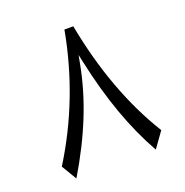

<svg xmlns="http://www.w3.org/2000/svg" viewBox="-118 -741 822 855"><g transform="rotate(-20 293.5 -313.0)"><path d="M529.8 -65.9C431.2 -225.6 361.3 -415 319.8 -634.3H277.8C240.2 -428.7 167 -238.8 58.1 -64.5L101.1 7.3C200.2 -158.2 262.2 -311.5 291.5 -470.2L298.3 -506.3L306.2 -470.2C346.2 -282.2 403.3 -123.5 477.1 6.8C477.5 6.8 477.5 6.8 477.5 7.3Z"/></g></svg>

Font: Sahel Light
Style: Regular
Weight: 300
Foundry: Saber Rastikerdar (saber.rastikerdar@gmail.com)
Version: Version 3.4.0